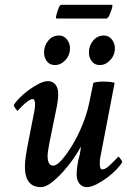

<svg xmlns="http://www.w3.org/2000/svg" viewBox="-20 -767 525 794"><path d="M149.4 6.8Q83 6.8 83 -78.1Q83 -96.7 86.9 -123Q90.8 -149.4 97.7 -183.6L121.1 -302.7Q123 -311.5 124 -319.3Q125 -327.1 125 -334Q125 -357.4 115.2 -357.4Q107.4 -357.4 95.2 -348.6Q83 -339.8 71.3 -328.1Q59.6 -316.4 52.7 -308.6Q50.8 -308.6 43.9 -318.4Q37.1 -328.1 37.1 -332Q43 -343.8 59.1 -360.4Q75.2 -377 96.7 -393.1Q118.2 -409.2 140.1 -420.4Q162.1 -431.6 178.7 -431.6Q197.3 -431.6 209 -417.5Q220.7 -403.3 220.7 -378.9Q220.7 -352.5 212.9 -316.4L184.6 -177.7Q180.7 -156.2 178.7 -143.1Q176.8 -129.9 176.8 -123Q176.8 -82 200.2 -82Q214.8 -82 235.8 -106Q256.8 -129.9 279.8 -168Q302.7 -206.1 320.8 -250.5Q338.9 -294.9 347.7 -335.9L366.2 -424.8Q383.8 -429.7 409.2 -429.7Q432.6 -429.7 454.1 -424.8L394.5 -114.3Q393.6 -109.4 393.1 -103.5Q392.6 -97.7 392.6 -90.8Q392.6 -66.4 402.3 -66.4Q417 -66.4 435.5 -85Q454.1 -103.5 469.7 -119.1Q471.7 -119.1 478.5 -109.9Q485.4 -100.6 485.4 -96.7Q479.5 -85 462.9 -67.4Q446.3 -49.8 424.3 -33.2Q402.3 -16.6 379.4 -4.9Q356.4 6.8 338.9 6.8Q320.3 6.8 308.6 -7.3Q296.9 -21.5 296.9 -46.9Q296.9 -54.7 298.3 -68.8Q299.8 -83 303.7 -103.5Q311.5 -131.8 313 -146.5Q314.5 -161.1 314.5 -161.1Q303.7 -139.6 283.7 -110.8Q263.7 -82 239.3 -55.2Q214.8 -28.3 191.4 -10.7Q168 6.8 149.4 6.8ZM410.2 -620.1Q429.7 -620.1 442.4 -604Q455.1 -587.9 455.1 -567.4Q455.1 -539.1 436 -518.6Q417 -498 392.6 -498Q371.1 -498 359.4 -513.7Q347.7 -529.3 347.7 -549.8Q347.7 -578.1 365.2 -599.1Q382.8 -620.1 410.2 -620.1ZM224.6 -620.1Q244.1 -620.1 256.8 -604Q269.5 -587.9 269.5 -567.4Q269.5 -539.1 250.5 -518.6Q231.4 -498 207 -498Q185.5 -498 173.8 -513.7Q162.1 -529.3 162.1 -549.8Q162.1 -578.1 179.7 -599.1Q197.3 -620.1 224.6 -620.1ZM214.8 -690.4Q210 -690.4 211.9 -700.2Q223.6 -747.1 233.4 -747.1H440.4Q447.3 -747.1 444.3 -738.3Q440.4 -720.7 429.7 -698.2L421.9 -690.4Z"/></svg>

Font: Crimson Text SemiBold
Style: Italic
Weight: 600
Italic angle: -11°
Designer: Sebastian Kosch
Foundry: Sebastian Kosch
Version: Version 1.100; ttfautohint (v1.8.4)